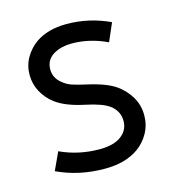

<svg xmlns="http://www.w3.org/2000/svg" viewBox="-81 -553 570 628"><g transform="rotate(-15 204.0 -239.0)"><path d="M345.2 -451.2 318.8 -390.1Q260.3 -418 199.2 -418Q164.1 -418 139.2 -403.8Q109.9 -387.2 109.9 -354Q109.9 -324.7 134.8 -305.2Q148.4 -293.9 164.8 -288.3Q181.2 -282.7 211.9 -275.9Q276.9 -261.7 309.1 -238.8Q335 -220.2 351.6 -192.4Q368.2 -164.6 368.2 -129.9Q368.2 -97.7 353.3 -70.6Q338.4 -43.5 314 -25.9Q269.5 5.9 199.2 5.9Q111.8 5.9 38.1 -28.8L65.9 -88.9Q127.9 -60.1 199.2 -60.1Q246.6 -60.1 272 -79.1Q297.9 -98.1 297.9 -129.9Q297.9 -163.1 270 -184.1Q247.1 -201.2 190.9 -212.9Q125.5 -226.6 92.8 -252Q68.8 -270 54.4 -296.6Q40 -323.2 40 -354Q40 -386.2 55.4 -412.4Q70.8 -438.5 94.2 -455.1Q135.7 -483.9 199.2 -483.9Q275.4 -483.9 345.2 -451.2Z"/></g></svg>

Font: Gidolinya
Style: Regular
Weight: 400
Version: Version 1.0.3